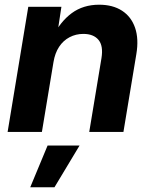

<svg xmlns="http://www.w3.org/2000/svg" viewBox="-20 -558 642 812"><path d="M206.1 -294.9 157.2 0H12.2L99.6 -529.3H239.7L219.2 -394L200.7 -398.4Q234.9 -466.8 283.4 -502.4Q332 -538.1 399.4 -538.1Q457 -538.1 496.1 -512.7Q535.2 -487.3 551.3 -440.4Q567.4 -393.6 556.6 -329.1L502 0H357.4L409.2 -312.5Q417.5 -364.3 396.5 -389.4Q375.5 -414.6 332.5 -414.6Q300.8 -414.6 274.2 -400.6Q247.6 -386.7 230 -360.1Q212.4 -333.5 206.1 -294.9ZM107.9 233.9 181.2 57.6H316.4L210.4 233.9Z"/></svg>

Font: Inter 24pt
Style: Bold Italic
Weight: 700
Italic angle: -9.3988°
Version: Version 4.001;git-66647c0bb